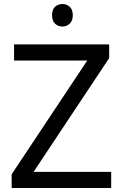

<svg xmlns="http://www.w3.org/2000/svg" viewBox="-20 -935 612 955"><path d="M533 0H38V-68L414 -634H50V-714H523V-646L147 -80H533ZM291 -915Q311 -915 326.5 -901.5Q342 -888 342 -859Q342 -831 326.5 -817Q311 -803 291 -803Q269 -803 254 -817Q239 -831 239 -859Q239 -888 254 -901.5Q269 -915 291 -915Z"/></svg>

Font: Noto Sans Syriac Eastern
Style: Regular
Weight: 400
Designer: Patrick Giasson and the Monotype Design Team
Foundry: Monotype Imaging Inc.
Version: Version 3.001; ttfautohint (v1.8.4.7-5d5b)